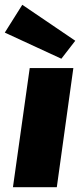

<svg xmlns="http://www.w3.org/2000/svg" viewBox="-40 -781 352 801"><path d="M274 -611 216 -536 -20 -645 53 -761ZM197 0H14L84 -497H266Z"/></svg>

Font: Exo 2.0 Extra Bold
Style: Italic
Weight: 800
Italic angle: -8°
Designer: Natanael Gama
Version: Version 1.001;PS 001.001;hotconv 1.0.70;makeotf.lib2.5.58329